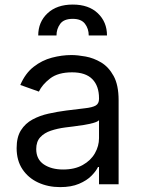

<svg xmlns="http://www.w3.org/2000/svg" viewBox="-20 -788 604 821"><path d="M237.2 12.1Q185.4 12.1 143.1 -7.5Q100.9 -27 76 -64.3Q51.1 -101.6 51.1 -154.8Q51.1 -201.7 69.6 -231Q88.1 -260.3 119 -277Q149.9 -293.7 187.3 -302Q224.8 -310.4 262.8 -315.3Q312.5 -321.7 343.6 -325.1Q374.6 -328.5 389 -336.6Q403.4 -344.8 403.4 -365.1V-367.9Q403.4 -420.5 374.8 -449.6Q346.2 -478.7 288.4 -478.7Q228.3 -478.7 194.2 -452.4Q160.2 -426.1 146.3 -396.3L66.8 -424.7Q88.1 -474.4 123.8 -502.3Q159.4 -530.2 201.9 -541.4Q244.3 -552.6 285.5 -552.6Q311.8 -552.6 346.1 -546.3Q380.3 -540.1 412.5 -521Q444.6 -501.8 465.9 -463.1Q487.2 -424.4 487.2 -359.4V0H403.4V-73.9H399.1Q390.6 -56.1 370.7 -36Q350.9 -16 317.8 -2Q284.8 12.1 237.2 12.1ZM250 -63.2Q299.7 -63.2 334 -82.6Q368.3 -101.9 385.8 -132.6Q403.4 -163.4 403.4 -197.4V-274.1Q398.1 -267.8 380.1 -262.6Q362.2 -257.5 339 -253.7Q315.7 -250 293.9 -247.3Q272 -244.7 258.5 -242.9Q225.9 -238.6 197.6 -229.2Q169.4 -219.8 152.2 -201.2Q134.9 -182.5 134.9 -150.6Q134.9 -106.9 167.4 -85Q199.9 -63.2 250 -63.2ZM143.5 -636.4Q143.5 -693.9 183.2 -731.2Q223 -768.5 291.2 -768.5Q359.4 -768.5 398.4 -731.2Q437.5 -693.9 437.5 -636.4H359.4Q359.4 -665.1 343.4 -686.3Q327.4 -707.4 291.2 -707.4Q252.8 -707.4 237.2 -685.7Q221.6 -664.1 221.6 -636.4Z"/></svg>

Font: Inter Alia
Style: Regular
Weight: 400
Designer: Rasmus Andersson (Latin, Greek, Cyrillic etc.) and Evan from Shavian.info (Shavian, old style figures)
Foundry: Shavian.info
Version: Version 0.001;git-37ab20767